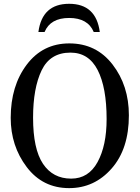

<svg xmlns="http://www.w3.org/2000/svg" viewBox="-20 -973 735 1006"><path d="M342.3 12.7Q203.6 12.7 119.9 -97.9Q36.1 -208.5 36.1 -355.5Q36.1 -522.9 120.1 -634.3Q204.1 -745.6 343.3 -745.6Q484.4 -745.6 569.8 -635Q655.3 -524.4 655.3 -369.1Q655.3 -192.9 564.9 -90.1Q474.6 12.7 342.3 12.7ZM353 -37.1Q443.8 -37.1 491.2 -123.8Q538.6 -210.4 538.6 -349.1Q538.6 -514.6 491.7 -606Q444.8 -697.3 349.1 -697.3Q242.7 -697.3 198 -604.2Q153.3 -511.2 153.3 -356.4Q153.3 -192.4 205.3 -114.7Q257.3 -37.1 353 -37.1ZM342.3 -953.1Q483.4 -953.1 502.9 -805.2H471.2Q440.4 -878.9 342.3 -878.9Q244.1 -878.9 213.4 -805.2H181.2Q200.7 -953.1 342.3 -953.1Z"/></svg>

Font: Munson
Style: Regular
Weight: 400
Designer: Paul James MIller
Foundry: High-Logic / Made with FontCreator
Version: Version 2.10;May 5, 2019;FontCreator 11.5.0.2430 64-bit